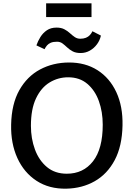

<svg xmlns="http://www.w3.org/2000/svg" viewBox="-20 -1127 804 1155"><path d="M379 8Q275.5 10 200 -39.2Q124.5 -88.5 84.5 -176.2Q44.5 -264 47 -377Q49.5 -501.5 96.2 -584.5Q143 -667.5 220.8 -709Q298.5 -750.5 394 -751Q493 -751.5 566.5 -704.8Q640 -658 679.8 -572.5Q719.5 -487 717 -372Q714.5 -247.5 670 -163.8Q625.5 -80 550 -37Q474.5 6 379 8ZM382 -82Q481 -82 539.5 -156.8Q598 -231.5 598 -377Q598 -454 574.8 -518.8Q551.5 -583.5 505.2 -622.8Q459 -662 390 -662Q329.5 -662 278.5 -631Q227.5 -600 196.8 -535.5Q166 -471 166 -370Q166 -293.5 190.2 -227.8Q214.5 -162 262.5 -122Q310.5 -82 382 -82ZM465 -808Q436 -808 417 -818.2Q398 -828.5 383.8 -842Q369.5 -855.5 355.8 -865.8Q342 -876 323 -876Q300 -876 285.8 -870Q271.5 -864 262.8 -853.8Q254 -843.5 248 -831L199 -854Q208 -880 223.2 -904.5Q238.5 -929 262.2 -945Q286 -961 320 -961Q348 -961 367 -951Q386 -941 400.5 -927.5Q415 -914 429.8 -904Q444.5 -894 463 -894Q482.5 -894 496.8 -899.8Q511 -905.5 520.5 -915.8Q530 -926 536 -939L587 -913Q581 -884.5 563.5 -860.8Q546 -837 520.5 -822.5Q495 -808 465 -808ZM257.5 -1024.5V-1107H530.5V-1024.5Z"/></svg>

Font: Koeln Type Sans
Style: Regular
Weight: 400
Designer: Eben Sorkin
Foundry: Eben Sorkin
Version: Version 2.001